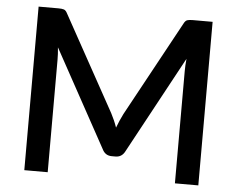

<svg xmlns="http://www.w3.org/2000/svg" viewBox="-51 -781 1040 842"><g transform="rotate(5 468.5 -360.0)"><path d="M851.5 -720V0H748.5V-493.5Q748.5 -505.5 749.2 -519.8Q750 -534 751.5 -548.5L520 -121Q506.5 -94.5 478.5 -94.5H462Q433.5 -94.5 420.5 -121L185.5 -549.5Q187 -535 187.8 -520.5Q188.5 -506 188.5 -493.5V0H85.5V-720H173Q188.5 -720 197 -717.2Q205.5 -714.5 212.5 -700.5L443.5 -282Q451 -267.5 457.8 -252.2Q464.5 -237 470 -221Q476 -237 482.8 -252.8Q489.5 -268.5 497 -283L724.5 -700.5Q731.5 -714.5 740 -717.2Q748.5 -720 764 -720Z"/></g></svg>

Font: Lato 2
Style: Regular
Weight: 600
Designer: Lukasz Dziedzic with Adam Twardoch and Botio Nikoltchev
Foundry: tyPoland Lukasz Dziedzic
Version: Version 2.015; 2015-08-06; http://www.latofonts.com/